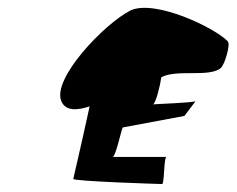

<svg xmlns="http://www.w3.org/2000/svg" viewBox="-20 -704 594 482"><path d="M134 -450C145 -424 175 -427 205 -437C185 -345 164 -255 164 -255C161 -249 380 -242 387 -242C393 -242 391 -310 398 -310H263C270 -310 285 -379 288 -384L443 -413L471 -450C464 -446 372 -443 364 -442C371 -444 382 -489 385 -510C423 -531 505 -509 534 -533C544 -541 559 -592 552 -600C520 -634 370 -706 308 -678C241 -644 110 -506 134 -450ZM471 -451V-449Z"/></svg>

Font: Ampere
Style: SCExtIta
Weight: 400
Version: Version 1